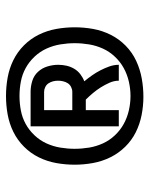

<svg xmlns="http://www.w3.org/2000/svg" viewBox="51 -981 498 640"><g transform="rotate(-90 300.0 -661.0)"><path d="M199 -514V-808H314Q332 -808 350 -802.5Q368 -797 380.5 -783.5Q393 -770 398.5 -752Q404 -734 404 -716Q404 -702 401 -688.5Q398 -675 391 -663Q384 -651 373 -642.5Q362 -634 349 -629Q359 -617 368.5 -603.5Q378 -590 385.5 -575.5Q393 -561 398.5 -545.5Q404 -530 404 -514H351Q351 -530 344 -545.5Q337 -561 328.5 -574.5Q320 -588 309.5 -600.5Q299 -613 288 -624H253V-514ZM253 -669H314Q322 -669 330 -673Q338 -677 342.5 -684Q347 -691 349 -699.5Q351 -708 351 -716Q351 -725 349 -733Q347 -741 342.5 -748Q338 -755 330 -759Q322 -763 314 -763H253ZM297 -432Q267 -432 236.5 -438Q206 -444 179 -457.5Q152 -471 130.5 -493Q109 -515 95.5 -542.5Q82 -570 76.5 -600.5Q71 -631 71 -661Q71 -692 76.5 -722.5Q82 -753 95.5 -780.5Q109 -808 131 -830Q153 -852 180.5 -865.5Q208 -879 238.5 -884.5Q269 -890 300 -890Q331 -890 361.5 -884.5Q392 -879 419.5 -865.5Q447 -852 469 -830Q491 -808 504.5 -780.5Q518 -753 523.5 -722.5Q529 -692 529 -661Q529 -630 523.5 -599.5Q518 -569 504 -541Q490 -513 467.5 -491Q445 -469 417 -456Q389 -443 358.5 -437.5Q328 -432 297 -432ZM300 -475Q324 -475 348 -480.5Q372 -486 393 -497.5Q414 -509 431 -527Q448 -545 458 -567Q468 -589 472 -613Q476 -637 476 -661Q476 -685 472 -709Q468 -733 458 -755Q448 -777 431 -795Q414 -813 393 -824.5Q372 -836 348 -840.5Q324 -845 300 -845Q276 -845 252 -840.5Q228 -836 207 -824.5Q186 -813 169 -795Q152 -777 142 -755Q132 -733 128 -709Q124 -685 124 -661Q124 -637 128 -613Q132 -589 142 -567Q152 -545 169 -527Q186 -509 207 -497.5Q228 -486 252 -480.5Q276 -475 300 -475Z"/></g></svg>

Font: Zed Sans Extended
Style: Bold
Weight: 700
Width: 7
Designer: Belleve Invis
Foundry: Belleve Invis
Version: Version 1.0.0; ttfautohint (v1.8.4)